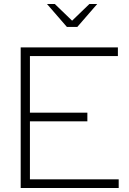

<svg xmlns="http://www.w3.org/2000/svg" viewBox="-20 -936 642 956"><path d="M83 0V-700H567V-657H129V-375H415V-332H129V-43H571V0ZM253 -916 339 -833 425 -916H464L365 -802H313L214 -916Z"/></svg>

Font: Red Hat Display VF
Style: Regular
Weight: 300
Designer: Pentagram, MCKL
Foundry: Pentagram, MCKL
Version: Version 1.023